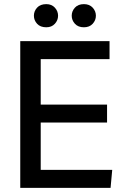

<svg xmlns="http://www.w3.org/2000/svg" viewBox="-20 -909 592 929"><path d="M510 -623H177V-403H498V-316H177V-87H523L515 0H78V-710H510ZM204 -777Q175 -777 159.5 -794Q144 -811 144 -833Q144 -855 159.5 -872Q175 -889 204 -889Q230 -889 245.5 -872Q261 -855 261 -833Q261 -811 245.5 -794Q230 -777 204 -777ZM386 -777Q358 -777 342.5 -794Q327 -811 327 -833Q327 -855 342.5 -872Q358 -889 386 -889Q413 -889 428.5 -872Q444 -855 444 -833Q444 -811 428.5 -794Q413 -777 386 -777Z"/></svg>

Font: Livvic Medium
Style: Regular
Weight: 500
Designer: Jacques Le Bailly, Baron von Fonthausen
Version: Version 1.001; ttfautohint (v1.8.2)